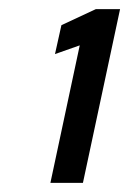

<svg xmlns="http://www.w3.org/2000/svg" viewBox="-20 -819 282 419"><path d="M90 -420 154 -720 100 -701 114 -764 189 -799H242L161 -420Z"/></svg>

Font: Saira Condensed SemiBold
Style: Italic
Weight: 600
Width: 3
Italic angle: -12°
Designer: Hector Gatti with collaboration of the Omnibus-Type team
Foundry: Omnibus-Type
Version: Version 1.101